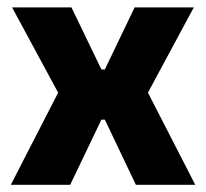

<svg xmlns="http://www.w3.org/2000/svg" viewBox="-20 -512 570 532"><path d="M174.5 0H10L152 -276.5V-235L13.5 -491.5H178L261 -319.5H270.5L353 -491.5H517L379 -235V-276.5L521 0H356.5L270.5 -180.5H261Z"/></svg>

Font: Anek Kannada
Style: Bold
Weight: 700
Version: Version 1.003